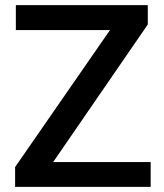

<svg xmlns="http://www.w3.org/2000/svg" viewBox="-20 -731 643 751"><path d="M188 -97.2 558.1 -635.3V-710.9H42V-613.3H410.2L39.1 -77.6V0H569.3V-97.2Z"/></svg>

Font: Vazirmatn Medium
Style: Regular
Weight: 500
Designer: Saber Rastikerdar
Foundry: Saber Rastikerdar
Version: Version 33.003